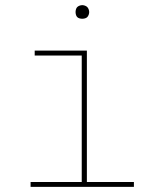

<svg xmlns="http://www.w3.org/2000/svg" viewBox="-20 -727 640 747"><path d="M99 0V-19H298V-511H115V-530H318V-19H501V0ZM300 -654Q295 -654 289.5 -655.5Q284 -657 280.5 -660.5Q277 -664 275.5 -669.5Q274 -675 274 -680Q274 -685 275.5 -690.5Q277 -696 280.5 -699.5Q284 -703 289.5 -705Q295 -707 300 -707Q305 -707 310.5 -705Q316 -703 319.5 -699.5Q323 -696 325 -690.5Q327 -685 327 -680Q327 -675 325 -669.5Q323 -664 319.5 -660.5Q316 -657 310.5 -655.5Q305 -654 300 -654Z"/></svg>

Font: Iosevka Curly Thin Extended
Style: Regular
Weight: 100
Width: 7
Monospace: yes
Designer: Belleve Invis
Foundry: Belleve Invis
Version: Version 11.1.0; ttfautohint (v1.8.3)